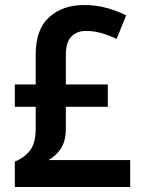

<svg xmlns="http://www.w3.org/2000/svg" viewBox="-20 -744 567 764"><path d="M314 -724Q362 -724 404 -712.5Q446 -701 482 -683L444 -589Q413 -604 382.5 -612.5Q352 -621 322 -621Q286 -621 264 -598.5Q242 -576 242 -525V-408H409V-319H242V-233Q242 -182 222 -152.5Q202 -123 173 -107H498V0H39V-101Q78 -117 100 -146Q122 -175 122 -232V-319H39V-408H122V-526Q122 -628 176 -676Q230 -724 314 -724Z"/></svg>

Font: Noto Sans Tamil SemiCondensed SemiBold
Style: Regular
Weight: 600
Width: 4
Designer: Jelle Bosma - Monotype Design Team
Foundry: Monotype Imaging Inc.
Version: Version 2.004; ttfautohint (v1.8.4.7-5d5b)